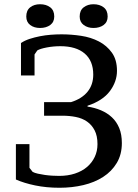

<svg xmlns="http://www.w3.org/2000/svg" viewBox="-20 -874 651 906"><path d="M261 12Q199 12 146 1Q93 -10 55 -27V-194H119V-82L134 -63Q143 -58 158.5 -54.5Q174 -51 191.5 -48.5Q209 -46 227 -45Q245 -44 259 -44Q300 -44 333.5 -55Q367 -66 390.5 -86Q414 -106 427 -133.5Q440 -161 440 -194Q440 -233 426.5 -259Q413 -285 390.5 -300.5Q368 -316 338 -322Q308 -328 275 -328H188V-392H315Q366 -408 393 -441Q420 -474 420 -522Q420 -587 379.5 -621.5Q339 -656 265 -656Q232 -656 200.5 -650Q169 -644 156 -636L143 -617V-518H79V-671Q97 -683 120 -690.5Q143 -698 168.5 -703Q194 -708 220 -710Q246 -712 270 -712Q316 -712 362.5 -705Q409 -698 446.5 -678.5Q484 -659 508 -625.5Q532 -592 532 -540Q532 -489 498.5 -444Q465 -399 393 -375V-371Q427 -366 456.5 -353.5Q486 -341 508 -320.5Q530 -300 542.5 -270Q555 -240 555 -199Q555 -145 531 -105Q507 -65 466.5 -39Q426 -13 373 -0.5Q320 12 261 12ZM104 -796Q104 -825 122.5 -839.5Q141 -854 169 -854Q198 -854 217 -839.5Q236 -825 236 -796Q236 -770 217 -756Q198 -742 169 -742Q141 -742 122.5 -756Q104 -770 104 -796ZM356 -796Q356 -825 375 -839.5Q394 -854 421 -854Q450 -854 469 -839.5Q488 -825 488 -796Q488 -770 469 -756Q450 -742 421 -742Q394 -742 375 -756Q356 -770 356 -796Z"/></svg>

Font: PT Serif Caption
Style: Regular
Weight: 400
Designer: A.Korolkova, O.Umpeleva, V.Yefimov
Foundry: ParaType Ltd
Version: Version 1.000W OFL